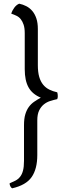

<svg xmlns="http://www.w3.org/2000/svg" viewBox="-20 -853 378 1040"><path d="M46 167Q40 164 36 156Q32 148 32 140Q49 133 63.5 125.5Q78 118 88.5 105Q99 92 104.5 71.5Q110 51 110 18V-175Q110 -210 117 -233.5Q124 -257 136 -273.5Q148 -290 164.5 -301.5Q181 -313 201 -324Q155 -343 134.5 -380Q114 -417 114 -478V-673Q114 -701 108 -719Q102 -737 92.5 -749Q83 -761 69.5 -767.5Q56 -774 41 -779Q46 -796 57.5 -811.5Q69 -827 84 -833Q104 -829 122.5 -819.5Q141 -810 155 -793.5Q169 -777 177 -753Q185 -729 185 -696V-500Q185 -462 192.5 -436.5Q200 -411 214 -394Q228 -377 247.5 -367.5Q267 -358 290 -353Q293 -344 293 -332Q293 -323 290 -316Q271 -312 252 -306Q233 -300 217.5 -287.5Q202 -275 192 -254.5Q182 -234 182 -201V-13Q182 62 151.5 106Q121 150 46 167Z"/></svg>

Font: Gotu
Style: Regular
Weight: 400
Designer: Sarang Kulkarni & Kailash Malviya
Foundry: Ek Type
Version: Version 2.320;hotconv 1.0.109;makeotfexe 2.5.65596; ttfautoh